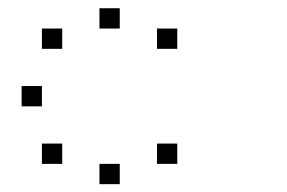

<svg xmlns="http://www.w3.org/2000/svg" viewBox="-20 -487 707 473"><path d="M416.7 -133.3V-83.3H366.7V-133.3ZM275 -83.3V-33.3H225V-83.3ZM133.3 -133.3V-83.3H83.3V-133.3ZM83.3 -275V-225H33.3V-275ZM416.7 -416.7V-366.7H366.7V-416.7ZM275 -466.7V-416.7H225V-466.7ZM133.3 -416.7V-366.7H83.3V-416.7Z"/></svg>

Font: 0xA000-Boxes
Style: Boxes
Weight: 400
Version: Version 0.1